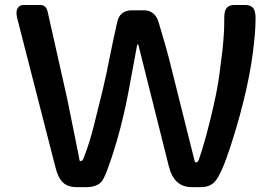

<svg xmlns="http://www.w3.org/2000/svg" viewBox="-20 -769 1121 789"><path d="M49.8 -697.8Q47.9 -705.6 47.9 -717.8Q47.9 -730 55.4 -739.3Q63 -748.5 76.7 -748.5H146.5Q169.9 -748.5 176.3 -718.8L256.3 -362.3Q257.8 -354.5 261.7 -335.9Q300.8 -144.5 303.2 -130.4L306.6 -111.3Q307.1 -106.9 311 -106.9Q318.8 -106.9 323.2 -118.2Q348.6 -183.1 366.2 -254.4L401.4 -396.5Q418 -466.8 431.6 -536.9Q445.3 -606.9 461.9 -679.2Q472.7 -726.6 522 -726.6H570.8Q616.2 -726.6 631.3 -679.2Q663.1 -573.2 673.8 -531.2L779.3 -109.4Q780.8 -101.6 787.1 -101.6Q793 -101.6 797.6 -114.5Q802.2 -127.4 810.3 -153.3Q818.4 -179.2 827.1 -210.9L844.2 -277.3Q872.1 -390.6 881.3 -461.2Q890.6 -531.7 893.8 -559.6Q897 -587.4 898.4 -609.4Q901.4 -644 901.4 -671.9Q901.4 -699.7 902.3 -710.4Q903.3 -721.2 907.2 -729.5Q916.5 -748.5 943.4 -748.5H987.8Q1023.4 -748.5 1028.3 -716.3Q1030.3 -706.1 1030.3 -693.4Q1030.3 -680.7 1029.3 -658.4Q1028.3 -636.2 1025.4 -607.4Q1008.3 -418.5 928.2 -170.4Q889.6 -50.8 862.3 -22Q841.8 0 805.7 0H767.1Q695.3 0 673.8 -85.4L548.8 -584Q548.3 -586.4 545.9 -586.4Q543.5 -586.4 543.5 -584L516.6 -438.5Q481.4 -236.8 425.3 -83Q407.2 -32.2 395.5 -20.5Q375 0 334.5 0H295.4Q258.8 0 238.8 -18.8Q218.8 -37.6 208 -81.1Z"/></svg>

Font: Capriola
Style: Regular
Weight: 400
Designer: Viktoriya Grabowska
Foundry: Viktoriya Grabowska
Version: Version 1.007